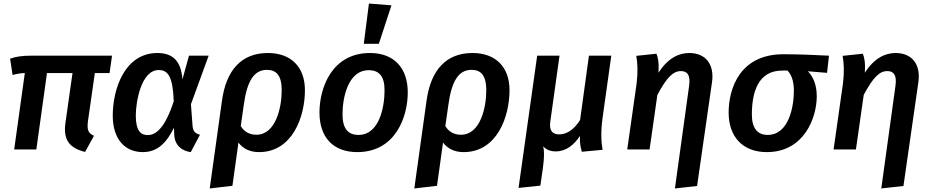

<svg xmlns="http://www.w3.org/2000/svg" viewBox="-20 -843 5255 1083"><path d="M515 -431H598L612 -529H159C107 -529 69 -524 37 -512L51 -420C74 -426 92 -430 120 -431L60 0H185L245 -431H389L349 -149C336 -53 372 -8 460 14L510 -77C477 -92 470 -110 476 -159Z M868 -544C682 -544 616 -339 616 -191C616 -55 687 15 786 15C869 15 920 -39 961 -122L963 -82C966 -24 1004 8 1056 15L1108 -83C1079 -91 1068 -104 1066 -135L1057 -255L1157 -529H1046L1009 -395C1002 -497 956 -544 868 -544ZM875 -448C928 -448 955 -411 960 -272C910 -118 858 -81 813 -81C769 -81 746 -112 746 -192C746 -270 777 -448 875 -448Z M1491 -544C1343 -544 1256 -449 1232 -275L1163 220L1291 205L1325 -39C1349 -6 1388 15 1441 15C1630 15 1700 -185 1700 -334C1700 -465 1622 -544 1491 -544ZM1426 -83C1387 -83 1357 -100 1338 -132L1355 -251C1373 -383 1411 -449 1486 -449C1539 -449 1569 -417 1569 -334C1569 -235 1535 -83 1426 -83Z M2061 -823 2032 -596H2117L2188 -813ZM1995 15C2211 15 2280 -184 2280 -322C2280 -458 2204 -544 2067 -544C1852 -544 1782 -348 1782 -208C1782 -70 1858 15 1995 15ZM2002 -82C1943 -82 1912 -118 1912 -198C1912 -288 1941 -447 2060 -447C2119 -447 2150 -412 2149 -332C2149 -242 2121 -82 2002 -82Z M2645 -544C2497 -544 2410 -449 2386 -275L2317 220L2445 205L2479 -39C2503 -6 2542 15 2595 15C2784 15 2854 -185 2854 -334C2854 -465 2776 -544 2645 -544ZM2580 -83C2541 -83 2511 -100 2492 -132L2509 -251C2527 -383 2565 -449 2640 -449C2693 -449 2723 -417 2723 -334C2723 -235 2689 -83 2580 -83Z M3379 -179 3428 -529H3302L3252 -166C3214 -106 3172 -85 3134 -85C3101 -85 3076 -101 3084 -157L3136 -529H3010L2905 217L3028 204L3042 107C3051 41 3050 8 3044 -18C3060 1 3084 11 3115 11C3174 11 3219 -27 3251 -76C3251 -43 3252 -19 3262 13L3379 2C3371 -41 3368 -99 3379 -179Z M3787 220 3912 206 3996 -378C4011 -479 3961 -544 3868 -544C3808 -544 3748 -515 3694 -433C3698 -493 3691 -518 3683 -540L3569 -528C3576 -489 3579 -439 3571 -373L3518 0H3644L3688 -308C3742 -408 3777 -442 3821 -442C3855 -442 3876 -422 3867 -359Z M4305 15C4518 15 4587 -182 4587 -300C4587 -365 4566 -412 4537 -441L4645 -432L4656 -529C4576 -533 4485 -537 4398 -537C4153 -537 4090 -343 4090 -208C4090 -72 4169 15 4305 15ZM4310 -82C4252 -82 4221 -121 4221 -196C4221 -321 4255 -446 4394 -445H4422C4443 -424 4458 -387 4458 -331C4458 -245 4431 -82 4310 -82Z M4951 220 5076 206 5160 -378C5175 -479 5125 -544 5032 -544C4972 -544 4912 -515 4858 -433C4862 -493 4855 -518 4847 -540L4733 -528C4740 -489 4743 -439 4735 -373L4682 0H4808L4852 -308C4906 -408 4941 -442 4985 -442C5019 -442 5040 -422 5031 -359Z"/></svg>

Font: Fira Sans Medium
Style: Italic
Weight: 500
Italic angle: -8°
Designer: bBox Type GmbH & Carrois Corporate GbR & Edenspiekermann AG
Foundry: bBox Type GmbH & Carrois Corporate GbR & Edenspiekermann AG
Version: Version 4.301;PS 004.301;hotconv 1.0.88;makeotf.lib2.5.64775